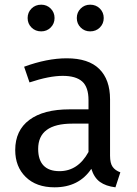

<svg xmlns="http://www.w3.org/2000/svg" viewBox="-20 -788 584 820"><path d="M494 -52 473 12Q432 7 407 -11Q382 -29 370 -67Q317 12 213 12Q135 12 90 -32Q45 -76 45 -147Q45 -231 105.5 -276Q166 -321 277 -321H358V-360Q358 -416 331 -440Q304 -464 248 -464Q190 -464 106 -436L83 -503Q181 -539 265 -539Q358 -539 404 -493.5Q450 -448 450 -364V-123Q450 -91 461 -75.5Q472 -60 494 -52ZM358 -139V-260H289Q143 -260 143 -152Q143 -105 166 -81Q189 -57 234 -57Q313 -57 358 -139ZM213 -711Q213 -687 196.5 -670.5Q180 -654 156 -654Q131 -654 114.5 -670.5Q98 -687 98 -711Q98 -735 114.5 -751.5Q131 -768 156 -768Q180 -768 196.5 -751.5Q213 -735 213 -711ZM423 -711Q423 -687 406.5 -670.5Q390 -654 365 -654Q341 -654 324.5 -670.5Q308 -687 308 -711Q308 -735 324.5 -751.5Q341 -768 365 -768Q390 -768 406.5 -751.5Q423 -735 423 -711Z"/></svg>

Font: Fira GO
Style: Regular
Weight: 400
Designer: Carrois Corporate
Foundry: Carrois Corporate GbR
Version: Version 0.300